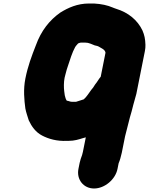

<svg xmlns="http://www.w3.org/2000/svg" viewBox="-20 -823 850 1096"><path d="M495.6 -574C496.9 -574 497.9 -573.7 498.4 -573C506.4 -569.7 513.8 -566.7 520.6 -564C527.6 -562.4 539 -560.3 544.6 -556.5C557.9 -547.5 579.7 -540.9 582.2 -522L554.9 -385C542.2 -370.3 535.6 -355.4 523.1 -341L511.5 -323C507.9 -318.3 504.4 -314 500.9 -310C487.8 -292.7 474.7 -269.9 458.1 -256C442.8 -250.3 429.9 -247.3 414.3 -242H389.3C379.5 -242 370.4 -248 361.5 -248C356.2 -254.6 351.9 -268 349.7 -279L346.5 -303C343.9 -322.4 343.7 -354.4 348.7 -379C350 -385.7 351.6 -392 353.5 -398L361 -426C363.3 -434 365.8 -441.7 368.6 -449C379 -480.2 392.3 -524.3 408.4 -553C413.7 -563 420.7 -567.8 425.8 -575C430.7 -577.2 435.7 -579 441.8 -580H464.8C468.8 -580 472.1 -579.7 474.6 -579C483.2 -579 487.1 -576 495.6 -574ZM434.8 106 427.8 141C415.8 201.5 456.6 253 517 253C577.4 253 638.8 201.5 650.8 141L657.2 109C665.3 90 669.2 74.1 675.2 49L694 -45C703.2 -79.1 712.7 -118.9 721.5 -153L731.3 -187C733.5 -197.7 738.2 -211.3 740.5 -223C746.7 -246.7 752.5 -264.5 758.3 -287L807 -531C809.5 -543.7 810.6 -555.7 810.2 -567C809.1 -600.8 804.8 -622.4 792.8 -650C764.7 -708 713.3 -751.5 642.3 -773L631.1 -777C629.3 -777.7 626.8 -778.7 623.7 -780C593.5 -793.1 558.3 -800.6 516.3 -803H488.3C421.4 -803 369.1 -778.9 323.9 -751C262.4 -707.5 214.8 -647.7 184.6 -564C160.6 -502.7 138.9 -445.3 124.9 -375C112.3 -311.9 118.4 -251.4 124.7 -204C128.8 -181.3 138 -156.6 144.2 -136C160.8 -100.4 184.3 -67.6 220.8 -49C256.4 -30.4 304.7 -15.8 362.8 -19H372.8C404.6 -19 428.3 -26.7 455 -35L469.8 -39L453.4 43C451 51.7 449.4 58 448.6 62C443.6 75.7 437.7 91.5 434.8 106Z"/></svg>

Font: Smoothie
Style: BlkIt
Weight: 900
Foundry: Cannot Into Space Fonts
Version: Version 0.8